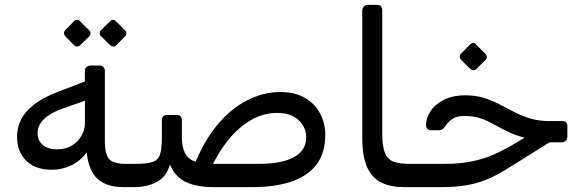

<svg xmlns="http://www.w3.org/2000/svg" viewBox="-20 -770 2408 792"><path d="M490.9 1.9Q420.5 1.9 383.1 -31.4Q345.7 -64.7 337.6 -141.6Q312.7 -106.8 274.7 -88.3Q236.6 -69.7 194.5 -69.7Q125.9 -69.7 88.1 -107Q50.3 -144.4 50.3 -205.9Q50.3 -243.3 66.8 -276.6Q83.4 -309.9 120.8 -339Q158.2 -368 219.8 -391.5L330.1 -434V-477.7Q330.1 -487.5 337.4 -493.6Q344.7 -499.7 353.7 -499.7H391.8Q401 -499.7 406.8 -493.2Q412.6 -486.7 412.6 -478.3V-188.1Q412.6 -130.9 431.4 -112.5Q450.1 -94.1 498.6 -94.1H540.8Q547 -94.1 550.6 -88.4Q554.2 -82.8 554.2 -76.6V-23.3Q554.2 1.9 525.8 1.9ZM215.5 -154Q250.7 -154 276.4 -169.6Q302.1 -185.2 316.2 -210.4Q330.3 -235.6 330.3 -262.3V-354.4L240.6 -323.1Q187.5 -304.3 161.3 -278.7Q135.1 -253.2 135.1 -221.2Q135.1 -189.2 157.2 -171.6Q179.3 -154 215.5 -154ZM309.7 -582.6Q305.2 -578 298.2 -577.9Q291.1 -577.8 285.4 -583.6L248.7 -621Q244.2 -626.6 244 -633.1Q243.8 -639.6 248.7 -645.4L285.4 -682.8Q291.1 -688.6 298.1 -688.5Q305 -688.4 309.7 -682.8L347.2 -645.4Q352.9 -640.4 353.4 -633Q353.9 -625.6 348.2 -620ZM459 -582.6Q454.1 -576.8 447.1 -577.8Q440.2 -578.8 434.6 -583.6L396.2 -621Q391.4 -625.7 391.4 -633.2Q391.4 -640.6 396.2 -645.4L434.6 -682.8Q440.2 -688.4 446.2 -688.5Q452.2 -688.6 458 -682.8L495.4 -645.4Q501.2 -640.4 501.3 -633.1Q501.4 -625.7 495.6 -620Z M532.1 1.9Q521.9 1.9 515.4 -1.7Q509 -5.3 509 -22.1V-72.2Q509 -86.2 517 -90.1Q525 -94.1 539 -94.1Q584.5 -94.1 608.1 -101.3Q631.6 -108.6 639.7 -132.1Q647.8 -155.6 647.8 -202.2V-273.4Q647.8 -295.8 669.6 -295.8H708.4Q730.2 -295.8 730.2 -273.4V-206Q730.2 -165.6 741.8 -140.8Q753.3 -116 780.9 -105Q808.5 -94.1 855.7 -94.1H1049.5Q1142.4 -94.1 1192.7 -121.9Q1243.1 -149.8 1243.1 -203.1Q1243.1 -245.2 1211.4 -274.8Q1179.8 -304.4 1121 -304.1Q1065.1 -303.9 1014.2 -274Q963.4 -244.2 922 -193.2Q880.5 -142.3 850.7 -76.9L780.1 -85.1Q820.2 -187.9 877 -255.5Q933.8 -323.1 1000.7 -356.8Q1067.5 -390.4 1137.1 -390.4Q1197.7 -390.4 1238.8 -365.8Q1279.9 -341.2 1300.8 -301.1Q1321.8 -260.9 1321.8 -214.1Q1321.8 -137.7 1284.9 -90.3Q1248 -42.9 1180.8 -20.5Q1113.6 1.9 1023.1 1.9H858.9Q793.6 1.9 748.4 -18.4Q703.2 -38.6 680.9 -91.4Q666.3 -39.7 625.9 -18.9Q585.5 1.9 532.1 1.9Z M1664.4 1.9H1646.1Q1592.3 1.9 1553.9 -16.5Q1515.5 -34.8 1495 -79.1Q1474.4 -123.4 1474.4 -200.9V-725.4Q1474.4 -736.4 1480.8 -743.2Q1487.2 -750 1500.4 -750H1534.5Q1546.9 -750 1551.9 -743.5Q1556.9 -737 1556.9 -727V-217.6Q1556.9 -164.6 1568.4 -138.1Q1579.9 -111.6 1604.7 -102.8Q1629.4 -94.1 1667.5 -94.1H1679.4Q1694.4 -94.1 1694.4 -79.1V-28.1Q1694.4 1.9 1664.4 1.9Z M1664 1.9Q1649 1.9 1649 -13.1V-64.1Q1649 -94.1 1679 -94.1H1814.1Q1872.9 -94.1 1920.5 -103.1Q1968.1 -112.2 2010.1 -129.8Q2052.1 -147.5 2094.9 -172.9L2191.2 -229.8L2268 -196.2L2105.6 -94.6Q2072.2 -73.4 2042 -56.1Q2011.9 -38.8 1977.9 -25.7Q1943.9 -12.6 1900.7 -5.3Q1857.4 1.9 1798.4 1.9ZM2241.6 -182.9V-190.6Q2188.1 -190.6 2148.3 -200.7Q2108.5 -210.7 2077.4 -225.7Q2046.4 -240.7 2019 -256.1Q1991.7 -271.4 1963 -281.6Q1934.2 -291.7 1898.1 -291.7Q1864.4 -291.7 1846.7 -279.8Q1828.9 -267.9 1818 -251.4Q1811.4 -241.9 1805.8 -237.2Q1800.2 -232.6 1786.6 -232.6H1761.6Q1737.4 -232.6 1737.4 -254.4Q1737.4 -282.2 1755.1 -310.3Q1772.7 -338.4 1809.3 -357.6Q1845.9 -376.8 1900.7 -376.8Q1942.6 -376.8 1976.4 -366.1Q2010.1 -355.4 2040.4 -339.7Q2070.7 -324.1 2101.4 -308Q2132.1 -291.9 2167.6 -281.2Q2203.2 -270.5 2248.7 -270.5H2297.3Q2311.9 -270.5 2316.2 -264.6Q2320.4 -258.7 2320.4 -244.4V-206.8Q2320.4 -196.1 2313.9 -189.5Q2307.3 -182.9 2295.6 -182.9ZM1944.5 -484.7Q1939.7 -480 1932.5 -480.5Q1925.3 -481 1919.7 -485.7L1881.6 -523.9Q1876.6 -529.7 1876.6 -536.7Q1876.6 -543.7 1881.6 -548.7L1919.7 -586.9Q1925.3 -592.4 1932 -592.5Q1938.7 -592.6 1943.5 -586.9L1981.3 -548.7Q1995.2 -535.4 1982.7 -522.9Z"/></svg>

Font: Rubik Light
Style: Italic
Weight: 300
Italic angle: -12°
Designer: Hubert and Fischer
Foundry: Hubert and Fischer
Version: Version 2.300;gftools[0.9.30]